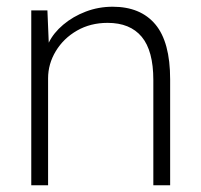

<svg xmlns="http://www.w3.org/2000/svg" viewBox="-20 -551 598 571"><path d="M73 0V-520H121L125 -424Q139 -453 168 -477.5Q197 -502 235 -516.5Q273 -531 315 -531Q398 -531 442 -478.5Q486 -426 486 -315V0H436V-313Q436 -400 401.5 -441.5Q367 -483 300 -483Q249 -483 209 -460Q169 -437 146 -399Q123 -361 123 -318V0Z"/></svg>

Font: Lexend ExtraLight
Style: Regular
Weight: 200
Designer: Bonnie Shaver-Troup, Thomas Jockin
Foundry: Lexend
Version: Version 1.007; ttfautohint (v1.8.3)